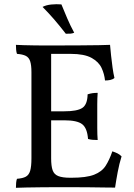

<svg xmlns="http://www.w3.org/2000/svg" viewBox="-20 -893 641 916"><path d="M56 -679Q71 -678 93.5 -677.5Q116 -677 141 -676.5Q166 -676 188 -676Q210 -676 224 -676V-138Q224 -101 231 -81Q238 -61 258 -53Q278 -45 315 -45V0Q287 0 250.5 0Q214 0 176.5 0.5Q139 1 107 1.5Q75 2 56 3Q56 -10 57 -21Q58 -32 61 -40Q88 -42 103 -50Q118 -58 124 -78.5Q130 -99 130 -138V-549Q130 -582 124 -600.5Q118 -619 103 -626.5Q88 -634 61 -636Q58 -644 57 -655.5Q56 -667 56 -679ZM516 -171Q531 -166 541 -161Q551 -156 560 -147Q549 -112 541.5 -72Q534 -32 529 2Q510 2 477.5 1.5Q445 1 403.5 0.5Q362 0 315 0V-45H321Q392 -45 429 -59.5Q466 -74 484 -102Q502 -130 516 -171ZM446 -450Q444 -424 444 -395.5Q444 -367 444 -341Q444 -315 444 -282.5Q444 -250 446 -225Q432 -225 421.5 -226Q411 -227 400 -230Q396 -282 372 -300.5Q348 -319 287 -319H215V-362H287Q348 -362 372.5 -378Q397 -394 398 -443Q411 -447 421.5 -448.5Q432 -450 446 -450ZM505 -679Q507 -656 510 -627.5Q513 -599 517 -570.5Q521 -542 526 -521Q518 -514 506 -511.5Q494 -509 481 -509Q478 -540 464.5 -569Q451 -598 416.5 -617Q382 -636 317 -636H203L224 -676Q302 -676 359 -676.5Q416 -677 452 -677.5Q488 -678 505 -679ZM294 -732Q263 -772 236.5 -802.5Q210 -833 183 -860Q200 -869 224.5 -871.5Q249 -874 273 -872Q286 -840 300.5 -806Q315 -772 334 -737Q325 -733 316 -732.5Q307 -732 294 -732Z"/></svg>

Font: Vollkorn
Style: Regular
Weight: 400
Designer: Friedrich Althausen
Foundry: Friedrich Althausen
Version: Version 4.104